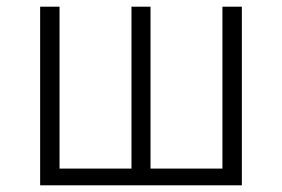

<svg xmlns="http://www.w3.org/2000/svg" viewBox="-20 -554 844 574"><path d="M100 0H703V-534H645V-50H430V-534H373V-50H158V-534H100Z"/></svg>

Font: Noto Sans HK Light
Style: Regular
Weight: 300
Designer: Ryoko NISHIZUKA 西塚涼子 (kana, bopomofo & ideographs); Paul D. Hunt (Latin, Greek & Cyrillic); Sandoll Communications 산돌커뮤니
Foundry: Adobe
Version: Version 2.004;hotconv 1.0.118;makeotfexe 2.5.65603